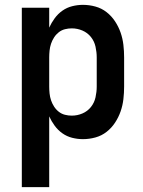

<svg xmlns="http://www.w3.org/2000/svg" viewBox="-20 -562 590 792"><path d="M70 210V-530H183V-448Q192 -468 205.5 -486.5Q219 -505 237.5 -518Q256 -531 278 -536.5Q300 -542 322 -542Q348 -542 373.5 -535Q399 -528 419.5 -512Q440 -496 454.5 -474Q469 -452 477.5 -427.5Q486 -403 489 -377Q492 -351 492 -325V-205Q492 -179 489 -153Q486 -127 477.5 -102.5Q469 -78 454.5 -56Q440 -34 419.5 -18Q399 -2 373.5 5Q348 12 322 12Q300 12 278 6.5Q256 1 237.5 -12Q219 -25 205.5 -43.5Q192 -62 183 -82V210ZM276 -85Q299 -85 320 -94Q341 -103 355 -120.5Q369 -138 374 -160.5Q379 -183 379 -205V-325Q379 -347 374 -369.5Q369 -392 355 -409.5Q341 -427 320 -436Q299 -445 276 -445Q262 -445 248 -441.5Q234 -438 222.5 -429Q211 -420 203 -407.5Q195 -395 190.5 -381.5Q186 -368 184.5 -353.5Q183 -339 183 -325V-205Q183 -191 184.5 -176.5Q186 -162 190.5 -148.5Q195 -135 203 -122.5Q211 -110 222.5 -101Q234 -92 248 -88.5Q262 -85 276 -85Z"/></svg>

Font: Lode Term
Style: Bold
Weight: 700
Monospace: yes
Designer: Belleve Invis
Foundry: Belleve Invis
Version: Version 29.2.0